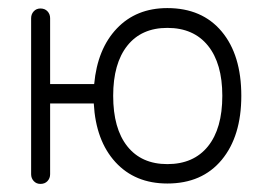

<svg xmlns="http://www.w3.org/2000/svg" viewBox="-20 -441 664 475"><path d="M80 14Q70 14 63.5 7Q57 0 57 -10V-396Q57 -406 63.5 -413Q70 -420 80 -420Q91 -420 97.5 -413Q104 -406 104 -396V-233H213Q221 -320 269 -370.5Q317 -421 394 -421Q480 -421 528.5 -363Q577 -305 577 -204Q577 -104 528.5 -45.5Q480 13 394 13Q314 13 265.5 -40Q217 -93 212 -185H104V-10Q104 0 97.5 7Q91 14 80 14ZM394 -35Q459 -35 494.5 -79Q530 -123 530 -204Q530 -284 494.5 -328Q459 -372 394 -372Q330 -372 295 -328Q260 -284 260 -204Q260 -123 295 -79Q330 -35 394 -35Z"/></svg>

Font: Kurewa Gothic CJK TC Regular
Style: Regular
Weight: 400
Designer: Max Yao
Foundry: Max-Everyday
Version: Version 1.071; ttfautohint (v1.8.3)